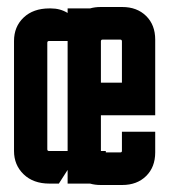

<svg xmlns="http://www.w3.org/2000/svg" viewBox="-20 -524 483 548"><path d="M121 0Q75 0 47.5 -26.5Q20 -53 20 -93V-407Q20 -448 47.5 -474Q75 -500 121 -500H125Q152 -500 173 -487V-500H237Q251 -504 267 -504H329Q371 -504 397 -478.5Q423 -453 423 -411V-288H328V-406Q328 -411 323 -411H273Q268 -411 268 -406V-288H423V-195H268V-94Q268 -93 268 -93H282V-89H323Q328 -89 328 -93V-148H423V-89Q423 -47 397 -21.5Q371 4 329 4H267Q251 4 237 0H173V-39L148 0ZM120 -407Q115 -407 115 -402V-98Q115 -93 120 -93H173V-407Z"/></svg>

Font: Karantina
Style: Regular
Weight: 400
Designer: Rony Koch
Foundry: Rony Koch
Version: Version 1.000; ttfautohint (v1.8.3)